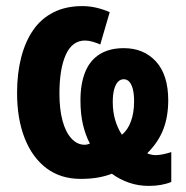

<svg xmlns="http://www.w3.org/2000/svg" viewBox="-20 -577 609 630"><path d="M250 -557Q274 -557 297 -551.5Q320 -546 340 -537L309 -431Q298 -436 284.5 -440Q271 -444 259 -444Q217 -444 196 -397.5Q175 -351 175 -270Q175 -219 185 -181.5Q195 -144 214 -123Q233 -102 258 -102Q263 -102 268 -103.5Q273 -105 275 -106Q261 -132 252.5 -167Q244 -202 244 -248Q244 -302 259.5 -340.5Q275 -379 307 -399Q339 -419 386 -419Q452 -419 492 -375Q532 -331 532 -248Q532 -195 516 -153Q500 -111 463 -74Q467 -72 475 -70Q483 -68 490 -68Q502 -68 516 -71Q530 -74 542 -78V20Q528 26 509 29.5Q490 33 468 33Q434 33 403.5 22.5Q373 12 347 -7Q327 1 301.5 5.5Q276 10 245 10Q179 10 132.5 -25Q86 -60 61 -123.5Q36 -187 36 -272Q36 -336 49.5 -388.5Q63 -441 89 -478.5Q115 -516 155.5 -536.5Q196 -557 250 -557ZM386 -317Q375 -317 367 -308.5Q359 -300 354.5 -283.5Q350 -267 350 -242Q350 -210 358 -183Q366 -156 380 -135Q399 -150 409.5 -178.5Q420 -207 420 -244Q420 -268 416 -284Q412 -300 404.5 -308.5Q397 -317 386 -317Z"/></svg>

Font: Noto Sans Display Condensed
Style: Bold
Weight: 700
Width: 3
Designer: Monotype Design Team
Foundry: Monotype Imaging Inc.
Version: Version 2.003